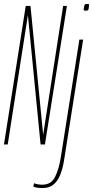

<svg xmlns="http://www.w3.org/2000/svg" viewBox="-21 -730 470 970"><path d="M-1 0 109 -700H133L197 -49L298 -700H317L206 0H184L120 -654L18 0ZM419 -710Q424 -710 427 -709Q430 -708 429 -702Q428 -690 426.5 -684.5Q425 -679 422 -677.5Q419 -676 412 -676Q408 -676 404.5 -677Q401 -678 402 -684Q404 -696 405 -701.5Q406 -707 409 -708.5Q412 -710 419 -710ZM399 -530 304 71Q297 119 283.5 152.5Q270 186 248.5 203Q227 220 195 220Q181 220 169.5 218.5Q158 217 147 213L151 196Q163 200 172.5 201.5Q182 203 193 203Q237 203 256.5 165Q276 127 286 66L380 -530Z"/></svg>

Font: Georama
Style: Italic
Weight: 400
Width: 2
Italic angle: -9°
Designer: Jean-Baptiste Levee
Foundry: Production Type
Version: Version 1.000